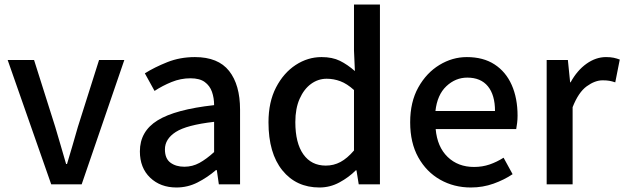

<svg xmlns="http://www.w3.org/2000/svg" viewBox="-20 -817 2767 851"><path d="M207 0 14 -551H131L225 -254Q237 -214 249 -172.5Q261 -131 273 -90H277Q289 -131 301.5 -172.5Q314 -214 325 -254L419 -551H531L342 0Z M762 14Q691 14 645.5 -29.5Q600 -73 600 -146Q600 -235 678.5 -283.5Q757 -332 929 -351Q929 -383 919.5 -410Q910 -437 887.5 -453.5Q865 -470 824 -470Q781 -470 740.5 -453.5Q700 -437 665 -414L622 -492Q665 -519 721.5 -541.5Q778 -564 844 -564Q947 -564 995.5 -502.5Q1044 -441 1044 -331V0H950L941 -63H937Q900 -31 856 -8.5Q812 14 762 14ZM797 -78Q833 -78 864 -95Q895 -112 929 -143V-277Q807 -263 759 -232Q711 -201 711 -155Q711 -114 735.5 -96Q760 -78 797 -78Z M1396 14Q1293 14 1231.5 -62Q1170 -138 1170 -275Q1170 -365 1203.5 -429.5Q1237 -494 1290.5 -529Q1344 -564 1405 -564Q1453 -564 1486.5 -547.5Q1520 -531 1553 -502L1549 -593V-797H1664V0H1570L1560 -62H1557Q1526 -31 1484.5 -8.5Q1443 14 1396 14ZM1424 -83Q1459 -83 1489 -99Q1519 -115 1549 -150V-418Q1518 -446 1488.5 -457Q1459 -468 1428 -468Q1390 -468 1358.5 -445Q1327 -422 1308 -379Q1289 -336 1289 -276Q1289 -183 1324.5 -133Q1360 -83 1424 -83Z M2067 14Q1992 14 1931 -20.5Q1870 -55 1834 -119.5Q1798 -184 1798 -275Q1798 -365 1834 -429.5Q1870 -494 1927.5 -529Q1985 -564 2049 -564Q2122 -564 2172 -531.5Q2222 -499 2248 -440.5Q2274 -382 2274 -304Q2274 -287 2272 -271.5Q2270 -256 2268 -245H1911Q1918 -166 1964 -121.5Q2010 -77 2081 -77Q2118 -77 2150 -88Q2182 -99 2212 -118L2252 -45Q2215 -20 2167.5 -3Q2120 14 2067 14ZM1910 -325H2174Q2174 -396 2142.5 -434.5Q2111 -473 2051 -473Q1999 -473 1958.5 -435Q1918 -397 1910 -325Z M2403 0V-551H2497L2507 -452H2509Q2538 -505 2579.5 -534.5Q2621 -564 2666 -564Q2686 -564 2700 -561Q2714 -558 2727 -553L2707 -452Q2692 -457 2680 -459Q2668 -461 2651 -461Q2617 -461 2580.5 -434.5Q2544 -408 2518 -342V0Z"/></svg>

Font: Source Han Sans Medium
Style: Regular
Weight: 500
Designer: Ryoko NISHIZUKA Ë•øÂ°öÊ∂ºÂ≠ê (kana, bopomofo & ideographs); Paul D. Hunt (Latin, Greek & Cyrillic); Sandoll Communicatio
Foundry: Adobe
Version: Version 2.004;hotconv 1.0.118;makeotfexe 2.5.65603